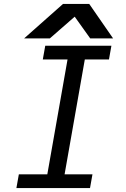

<svg xmlns="http://www.w3.org/2000/svg" viewBox="-20 -958 640 978"><path d="M76 -70H221L324 -655H198L210.5 -725H547.5L535 -655H412L309 -70H451L438.5 0H63.5ZM301 -938H434.5L556 -762.5H439.5L360.5 -873L234 -762.5H103Z"/></svg>

Font: JuliaMono
Style: Italic
Weight: 400
Italic angle: -9°
Monospace: yes
Designer: cormullion
Foundry: corm
Version: Version 0.057; ttfautohint (v1.8.4)